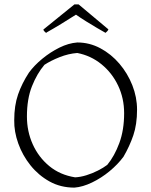

<svg xmlns="http://www.w3.org/2000/svg" viewBox="-20 -846 692 877"><path d="M320 11Q257 11 206.5 -17Q156 -45 119.5 -90.5Q83 -136 63.5 -190.5Q44 -245 45 -297Q45 -364 62.5 -414.5Q80 -465 112 -514Q136 -547 173 -577.5Q210 -608 251.5 -628.5Q293 -649 333 -652Q389 -652 438.5 -625.5Q488 -599 525.5 -555Q563 -511 584.5 -456.5Q606 -402 606 -345Q606 -278 589 -228Q572 -178 544 -130Q518 -95 480.5 -64Q443 -33 400.5 -12.5Q358 8 320 11ZM323 -36Q347 -37 374.5 -45.5Q402 -54 427.5 -67Q453 -80 470 -93Q503 -133 525 -192.5Q547 -252 547 -329Q547 -397 519.5 -455Q492 -513 443.5 -552.5Q395 -592 333 -604Q293 -601 252.5 -585Q212 -569 183 -550Q149 -510 126 -452Q103 -394 103 -314Q103 -246 129.5 -187Q156 -128 205 -87.5Q254 -47 323 -36ZM462 -696Q446 -705 422 -719Q398 -733 372.5 -749Q347 -765 327 -779Q296 -759 259 -736.5Q222 -714 195 -699L191 -696Q188 -697 183 -702.5Q178 -708 178 -711L320 -826H339L475 -712Q475 -709 469.5 -703Q464 -697 462 -696Z"/></svg>

Font: Labrada Light
Style: Regular
Weight: 300
Designer: Mercedes Jáuregui
Foundry: Omnibus-Type Team
Version: Version 1.000; ttfautohint (v1.8.4.7-5d5b)